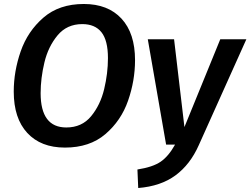

<svg xmlns="http://www.w3.org/2000/svg" viewBox="-20 -726 1257 964"><path d="M658 -424Q658 -321 623 -220.5Q588 -120 509 -52.5Q430 15 306 15Q185 15 117 -58.5Q49 -132 49 -266Q49 -368 84 -468.5Q119 -569 198 -637.5Q277 -706 401 -706Q522 -706 590 -632.5Q658 -559 658 -424ZM184 -258Q184 -86 313 -86Q391 -86 437.5 -142.5Q484 -199 503 -278.5Q522 -358 522 -434Q522 -523 489.5 -564Q457 -605 393 -605Q316 -605 269 -548.5Q222 -492 203 -412.5Q184 -333 184 -258ZM978 3Q935 100 861 154.5Q787 209 674 218L670 125Q747 113 786.5 86Q826 59 859 0H814L722 -529H854L906 -88L1086 -529H1217Z"/></svg>

Font: FiraGO Medium
Style: Italic
Weight: 500
Italic angle: -8°
Designer: bBox Type GmbH
Foundry: bBox Type GmbH
Version: Version 1.001